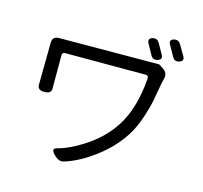

<svg xmlns="http://www.w3.org/2000/svg" viewBox="-125 -990 1249 1182"><g transform="rotate(15 500.0 -399.5)"><path d="M710 -824Q740 -833 756 -805L792 -741Q808 -713 777 -703Q747 -693 732 -721L696 -786Q681 -815 710 -824ZM839 -850Q869 -859 885 -831L923 -766Q939 -738 908 -728Q878 -718 863 -747L826 -813Q810 -841 839 -850ZM822 -660Q853 -640 845 -604L836 -566Q827 -511 818 -464Q810 -418 786 -345Q762 -272 729 -220Q668 -124 569 -50Q471 23 382 50Q351 62 317 27Q283 -7 315 -16Q398 -37 496 -103Q594 -169 654 -262Q731 -380 746 -572Q749 -596 730 -596H216Q197 -596 197 -577V-365Q197 -332 153 -332Q110 -332 110 -365L113 -634Q113 -676 155 -676L793 -679Z"/></g></svg>

Font: Swei Gothic CJK TC Regular
Style: Regular
Weight: 400
Version: Version 2.129